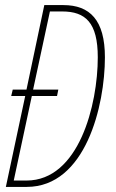

<svg xmlns="http://www.w3.org/2000/svg" viewBox="-20 -734 457 754"><path d="M3 0H85C316 0 392 -319 392 -509C392 -655 333 -714 229 -714H154L84 -382H30L24 -357H79ZM84 -25H34L105 -357H204L209 -382H110L176 -689H224C316 -689 364 -645 364 -509C364 -323 290 -25 84 -25Z"/></svg>

Font: Noto Sans ExtraCondensed Thin
Style: Italic
Weight: 100
Width: 2
Italic angle: -12°
Designer: Monotype Design Team
Foundry: Monotype Imaging Inc.
Version: Version 2.013